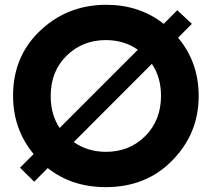

<svg xmlns="http://www.w3.org/2000/svg" viewBox="-20 -767 879 797"><path d="M419.4 9.8Q277.8 9.8 178.2 -69.3L122.1 -12.7L63 -70.8L119.6 -127.4Q34.2 -231 34.2 -369.6Q34.2 -527.3 138.7 -631.8Q254.4 -747.1 420.9 -747.1Q559.1 -747.1 659.7 -668L715.8 -724.6L776.4 -668L719.2 -610.4Q804.7 -508.8 804.7 -368.2Q804.7 -212.9 695.8 -101.6Q587.4 9.8 419.4 9.8ZM419.9 -136.7Q516.6 -136.7 582.5 -201.7Q648.4 -267.6 648.4 -369.1Q648.4 -446.3 610.4 -502L286.1 -177.2Q344.7 -136.7 419.9 -136.7ZM227.5 -235.8 552.2 -560.5Q495.1 -600.6 419.4 -600.6Q322.8 -600.6 256.3 -535.6Q190.4 -470.7 190.4 -368.7Q190.4 -291.5 227.5 -235.8Z"/></svg>

Font: Newest Shape
Style: Bold
Weight: 700
Designer: Wojciech Kalinowski "wmk69" (wmk69@o2.pl)
Foundry: Wojciech Kalinowski "wmk69" (wmk69@o2.pl)
Version: Version 1.0.0; 2022-02-24